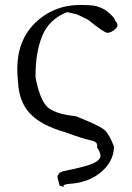

<svg xmlns="http://www.w3.org/2000/svg" viewBox="-20 -547 535 778"><path d="M239 211Q237 209 237 207Q237 200 261 198Q340 193 390.5 149.5Q441 106 442 47Q422 -6 400 -23Q378 -40 288 -76Q194 -86 167 -118.5Q140 -151 124 -233V-240Q124 -336 151.5 -402.5Q179 -469 252 -498Q285 -491 291 -489Q297 -487 337 -467Q402 -414 415 -414Q427 -414 441.5 -424.5Q456 -435 456 -445Q456 -454 447 -462Q446 -477 406 -507Q374 -526 338 -526L306 -527Q197 -527 121 -453Q50 -382 50 -267Q50 -242 53 -215Q57 -133 103 -85.5Q149 -38 245 -11Q318 16 349 22Q374 27 374 43L373 50Q387 70 387 84Q387 101 358.5 114.5Q330 128 235 147Q219 153 219 156Q219 157 221 158Q213 159 213 169Q213 175 216 184Q221 201 221 205V206L219 204H220Z"/></svg>

Font: Xiaobo Songti 小帛宋体
Style: Regular
Weight: 400
Version: Version 1.501;March 17, 2024;FontCreator 14.0.0.2814 64-bit